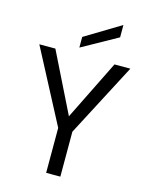

<svg xmlns="http://www.w3.org/2000/svg" viewBox="-135 -1015 849 1098"><g transform="rotate(15 289.5 -465.5)"><path d="M248 0V-266L20 -700H115L290 -346L465 -700H559L332 -266V0ZM246 -741V-804L456 -931V-858Z"/></g></svg>

Font: DeepMind Sans
Style: Regular
Weight: 400
Designer: Jonny Pinhorn / Modifications: Colophon Foundry
Foundry: Colophon Foundry
Version: Version 1.002; ttfautohint (v1.8.2)